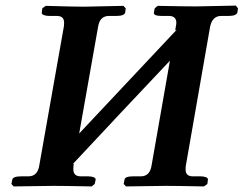

<svg xmlns="http://www.w3.org/2000/svg" viewBox="-20 -668 874 689"><path d="M733.9 -571.8 647 -74.2Q646 -69.3 646 -60.1Q646 -35.2 671.9 -35.2H699.2Q711.4 -35.2 719.2 -32Q727.1 -28.8 726.1 -22.9L724.1 -7.8L711.9 1Q612.8 -1 574.2 -1L432.1 1L423.8 -7.8L426.8 -22.9Q427.7 -35.2 458 -35.2H484.9Q518.1 -35.2 523.9 -74.2L589.8 -450.2Q533.7 -391.1 416.7 -266.6Q299.8 -142.1 240.2 -78.1L245.1 -81.1L244.1 -75.2Q243.2 -69.3 243.2 -60.1Q243.2 -35.2 270 -35.2H295.9Q308.1 -35.2 316.2 -32Q324.2 -28.8 323.2 -22.9L319.8 -7.8L309.1 1Q210 -1 171.9 -1L28.8 1L21 -7.8L23.9 -22.9Q25.9 -35.2 56.2 -35.2H82Q115.2 -35.2 121.1 -75.2L209 -571.8Q210 -577.6 210 -586.9Q210 -610.8 184.1 -610.8H157.2Q145 -610.8 137 -614Q128.9 -617.2 129.9 -623L131.8 -638.2L144 -647Q244.1 -644 282.2 -644L422.9 -647L431.2 -638.2L429.2 -623Q426.3 -610.8 397 -610.8H371.1Q337.9 -610.8 332 -571.8L264.2 -189Q324.2 -252.9 441.2 -377.4Q558.1 -502 613.8 -561L608.9 -559.1L610.8 -571.8Q612.8 -581.5 612.8 -585.9Q612.8 -610.8 585.9 -610.8H560.1Q530.3 -610.8 532.2 -623L535.2 -638.2L545.9 -647Q646 -645 684.1 -645L826.2 -647.9L834 -638.2L832 -624Q829.1 -610.8 799.8 -610.8H773.9Q741.7 -610.8 733.9 -571.8Z"/></svg>

Font: Linux Libertine
Style: Semibold Italic
Weight: 600
Italic angle: -11.5°
Designer: Philipp H. Poll
Foundry: Philipp H. Poll
Version: Version 5.1.2 ; ttfautohint (v0.9)